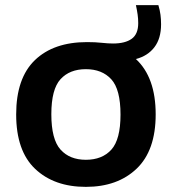

<svg xmlns="http://www.w3.org/2000/svg" viewBox="-20 -718 670 748"><path d="M314.5 10Q191 10 117 -60Q43 -130 43 -272Q43 -413.5 116 -483.8Q189 -554 319 -554Q352 -554 376.8 -551.2Q401.5 -548.5 420.5 -548.5Q467.5 -548.5 493 -566.8Q518.5 -585 518.5 -628Q518.5 -645 516.2 -661.2Q514 -677.5 509.5 -698H597Q603 -678 605.2 -660.5Q607.5 -643 607.5 -623.5Q607.5 -568 581.5 -534Q555.5 -500 509.5 -488Q586.5 -416.5 586.5 -272.5Q586.5 -131.5 512.2 -60.8Q438 10 314.5 10ZM314.5 -95.5Q378 -95.5 413.8 -135Q449.5 -174.5 449.5 -271.5Q449.5 -370 413.5 -409.2Q377.5 -448.5 314.5 -448.5Q251.5 -448.5 215.8 -409.5Q180 -370.5 180 -273Q180 -175 215.8 -135.2Q251.5 -95.5 314.5 -95.5Z"/></svg>

Font: Encode Sans SmExp SmBold
Style: Regular
Weight: 600
Width: 6
Designer: Multiple Designers
Foundry: Impallari Type
Version: Version 3.002; ttfautohint (v1.8.3) -l 8 -r 50 -G 200 -x 14 